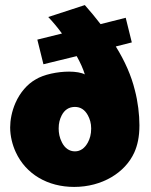

<svg xmlns="http://www.w3.org/2000/svg" viewBox="-20 -728 593 756"><path d="M511 -373C497 -430 472 -487 436 -545L499 -561L475 -658L376 -633C357 -658 336 -683 314 -708L170 -661C190 -640 208 -618 224 -596L127 -572L151 -475L282 -507C296 -482 307 -458 314 -435C301 -442 278 -446 252 -446C207 -446 152 -435 120 -415C88 -397 59 -364 41 -323C26 -289 20 -254 20 -226C20 -192 29 -157 42 -129C82 -42 168 8 272 8C382 8 473 -48 509 -128C521 -155 529 -188 529 -235C529 -276 523 -328 511 -373ZM326 -167C314 -145 297 -132 275 -132C253 -132 235 -145 224 -167C214 -186 211 -205 211 -222C211 -243 215 -258 223 -274C234 -295 251 -307 275 -307C297 -307 314 -296 326 -274C334 -259 339 -243 339 -222C339 -199 334 -182 326 -167Z"/></svg>

Font: Arthouse Owned Black
Style: Regular
Weight: 900
Designer: Jeremy Tribby
Foundry: Tribby Type
Version: Version 1.000;PS 001.000;hotconv 1.0.88;makeotf.lib2.5.64775